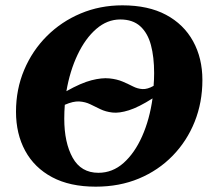

<svg xmlns="http://www.w3.org/2000/svg" viewBox="-20 -690 819 720"><path d="M339 10Q242 10 175.5 -25.5Q109 -61 74.5 -124.5Q40 -188 40 -271Q40 -355 70.5 -427.5Q101 -500 155.5 -554.5Q210 -609 282.5 -639.5Q355 -670 439 -670Q536 -670 602.5 -634.5Q669 -599 704 -535.5Q739 -472 739 -390Q739 -306 710 -233.5Q681 -161 627.5 -106Q574 -51 501 -20.5Q428 10 339 10ZM431 -617Q382 -617 341 -581.5Q300 -546 271 -485Q242 -424 229 -348Q284 -379 323 -389Q362 -399 390.5 -396Q419 -393 440 -384Q461 -375 478.5 -366Q496 -357 514.5 -356Q533 -355 556 -368Q558 -392 558 -416Q558 -476 546 -521Q534 -566 506 -591.5Q478 -617 431 -617ZM349 -42Q402 -42 443.5 -79Q485 -116 513 -179Q541 -242 552 -321Q500 -288 463.5 -276.5Q427 -265 401.5 -268Q376 -271 356.5 -280.5Q337 -290 318.5 -299Q300 -308 277.5 -309.5Q255 -311 223 -297Q221 -271 221 -245Q221 -155 252.5 -98.5Q284 -42 349 -42Z"/></svg>

Font: Spectral ExtraBold
Style: Italic
Weight: 800
Italic angle: -10°
Designer: Jean-Baptiste Levee
Foundry: Production Type
Version: Version 2.001